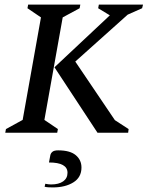

<svg xmlns="http://www.w3.org/2000/svg" viewBox="-20 -580 658 839"><path d="M3 0 6 -16 79 -56 159 -504 100 -544 103 -560H331L328 -544L254 -504L174 -56L233 -16L230 0ZM406 0 218 -286 460 -513 409 -544 412 -560H605L601 -544L538 -516L309 -311L482 -55L542 -16L540 0ZM211 239Q203 239 192.5 238.5Q182 238 175 236L178 223Q192 226 203 226Q237 226 256 212.5Q275 199 275 175Q275 130 194 130L200 98Q202 89 209.5 83Q217 77 234 77Q286 77 311 98Q336 119 336 152Q336 195 300.5 217Q265 239 211 239Z"/></svg>

Font: Spectral SC Medium
Style: Italic
Weight: 500
Italic angle: -10°
Designer: Jean-Baptiste Levee
Foundry: Production Type
Version: Version 2.001